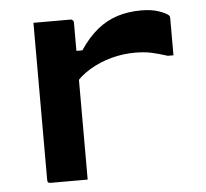

<svg xmlns="http://www.w3.org/2000/svg" viewBox="-44 -595 689 642"><g transform="rotate(-5 300.0 -274.0)"><path d="M206 -432H245Q273 -474 304.5 -499.5Q336 -525 372.5 -536.5Q409 -548 453 -548Q487 -548 511.5 -539.5Q536 -531 544 -523Q546 -521 546.5 -518.5Q547 -516 547 -512Q547 -496 547 -481Q547 -466 547 -451Q547 -436 547 -420.5Q547 -405 547 -389H528Q497 -399 473.5 -404Q450 -409 419 -409Q379 -409 340 -398.5Q301 -388 266.5 -367.5Q232 -347 206 -314ZM225 0Q203 0 183.5 0Q164 0 143.5 0Q123 0 101 0Q98 0 96 -0.5Q94 -1 92.5 -2.5Q91 -4 90.5 -6Q90 -8 90 -11Q90 -54 90 -96.5Q90 -139 90 -182.5Q90 -226 90 -268.5Q90 -311 90 -354Q90 -397 90 -440Q90 -468 90 -493Q90 -518 90 -538Q115 -538 135.5 -538Q156 -538 175.5 -538Q195 -538 214 -538Q218 -538 220 -536.5Q222 -535 223.5 -533Q225 -531 225 -527Q225 -474 225 -421.5Q225 -369 225 -316.5Q225 -264 225 -211Q225 -158 225 -105.5Q225 -53 225 0Z"/></g></svg>

Font: Recursive Monospace
Style: Bold
Weight: 700
Version: Version 1.047